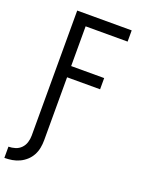

<svg xmlns="http://www.w3.org/2000/svg" viewBox="-184 -819 858 1126"><g transform="rotate(20 245.0 -256.0)"><path d="M-10 223V153Q11 153 32 146.5Q53 140 68 124.5Q83 109 89.5 88Q96 67 96 46V-735H436V-665H174V-417H380V-347H174V46Q174 70 169.5 94Q165 118 153.5 139.5Q142 161 124 177.5Q106 194 84 204.5Q62 215 38 219Q14 223 -10 223Z"/></g></svg>

Font: Iosevka Term
Style: Regular
Weight: 400
Monospace: yes
Designer: Belleve Invis
Foundry: Belleve Invis
Version: Version 30.0.1